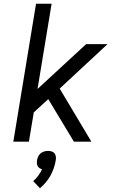

<svg xmlns="http://www.w3.org/2000/svg" viewBox="-20 -755 640 1023"><path d="M374 0 237 -227 160 -156 134 0H51L172 -735H255L180 -281L439 -520H553L298 -283L467 0ZM193 248 157 210Q172 197 184 180.5Q196 164 204 147Q197 145 190.5 140.5Q184 136 180.5 129.5Q177 123 176.5 115Q176 107 177 99Q179 89 183.5 79Q188 69 196.5 62Q205 55 215.5 52Q226 49 236 49Q246 49 255.5 52Q265 55 270.5 62Q276 69 277.5 79Q279 89 277 99Q274 119 267 139.5Q260 160 249.5 179.5Q239 199 224.5 216Q210 233 193 248Z"/></svg>

Font: Iosevka Aile
Style: Italic
Weight: 400
Italic angle: -9°
Designer: Belleve Invis
Foundry: Belleve Invis
Version: Version 28.0.1; ttfautohint (v1.8.4)